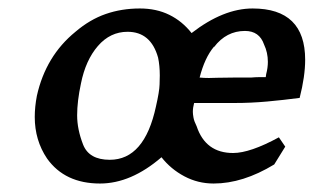

<svg xmlns="http://www.w3.org/2000/svg" viewBox="-20 -433 740 453"><path d="M627 -45Q553 0 484 0Q447 0 415 -17Q383 -34 361 -62Q289 0 216 0Q133 0 91 -59Q62 -102 62 -157Q62 -181 67 -207Q88 -301 158 -358Q192 -387 229.5 -400Q267 -413 310 -413Q349 -413 379.5 -398Q410 -383 432 -355Q507 -413 576 -413Q700 -413 700 -292Q700 -253 687 -202Q649 -197 610.5 -193.5Q572 -190 534 -190H438Q435 -179 435 -169Q435 -164 436.5 -155.5Q438 -147 444 -135Q465 -72 530 -72Q570 -72 638 -109L653 -87ZM558 -360Q514 -360 485 -322V-323Q463 -297 451 -250Q461 -249 473 -249Q479 -249 492.5 -249.5Q506 -250 530 -250H572Q583 -251 591 -251Q599 -251 607 -251L608 -258Q612 -273 612 -287Q612 -309 603 -328Q592 -360 558 -360ZM171 -236Q162 -194 162 -161Q162 -128 176 -92Q190 -56 239 -56Q321 -56 348 -182Q356 -217 356.5 -233.5Q357 -250 357 -255Q357 -278 353 -297Q336 -358 281 -358Q240 -358 211 -324.5Q182 -291 171 -236Z"/></svg>

Font: New Athena Unicode
Style: Bold Italic
Weight: 700
Designer: J. Rusten 1997; rev. by R. Hancock 2001, 2002, rev. by D. Mastronarde 2002-2021
Foundry: Society for Classical Studies (formerly American Philological Association)
Version: Version 5.008